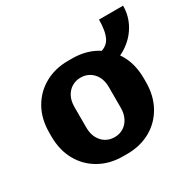

<svg xmlns="http://www.w3.org/2000/svg" viewBox="-141 -767 934 925"><g transform="rotate(-30 326.5 -304.0)"><path d="M290 10Q218 10 161 -21.8Q104 -53.5 71.5 -111.2Q39 -169 39 -246V-265Q39 -343 71.5 -400.2Q104 -457.5 160.8 -489.2Q217.5 -521 289.5 -521H313.5Q386 -521 442.8 -489.2Q499.5 -457.5 532 -400.2Q564.5 -343 564.5 -265V-246Q564.5 -168.5 532 -110.8Q499.5 -53 442.8 -21.5Q386 10 314 10ZM301.5 -90Q329 -90 350.5 -103Q372 -116 384.8 -140.5Q397.5 -165 397.5 -198V-313Q397.5 -347 384.8 -371Q372 -395 350.5 -408Q329 -421 301.5 -421Q275 -421 253.2 -408Q231.5 -395 218.8 -371Q206 -347 206 -313V-198Q206 -165 218.8 -140.5Q231.5 -116 253.2 -103Q275 -90 301.5 -90ZM434.5 -395.5V-476.5Q483.5 -484.5 501.2 -519.5Q519 -554.5 519 -618.5H653Q653 -561.5 625.2 -513Q597.5 -464.5 548.2 -433Q499 -401.5 434.5 -395.5Z"/></g></svg>

Font: Chivo Medium
Style: Regular
Weight: 500
Designer: Hector Gatti
Foundry: Omnibus-Type
Version: Version 2.002